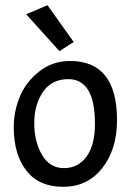

<svg xmlns="http://www.w3.org/2000/svg" viewBox="-20 -713 502 740"><path d="M250 -478Q431 -478 431 -250Q431 -137 374 -65Q317 7 223.5 7Q130 7 81.5 -55.5Q33 -118 33 -223Q33 -283 56 -339.5Q79 -396 130.5 -437Q182 -478 250 -478ZM346 -236Q346 -408 243 -408Q179 -408 145.5 -358.5Q112 -309 112 -238Q112 -167 142 -116Q172 -65 226.5 -65Q281 -65 313.5 -109.5Q346 -154 346 -236ZM163 -693 264 -551 209 -516 81 -658Z"/></svg>

Font: Fresca
Style: Regular
Weight: 400
Designer: Iván Moreno
Foundry: Fontstage
Version: Version 1.001